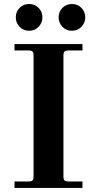

<svg xmlns="http://www.w3.org/2000/svg" viewBox="-20 -930 480 950"><path d="M51.8 0V-32.2H122.1Q135.7 -32.2 140.9 -37.4Q146 -42.5 146 -56.2V-655.8Q146 -669.4 140.9 -674.8Q135.7 -680.2 122.1 -680.2H51.8V-711.9H388.2V-680.2H317.9Q304.2 -680.2 299.1 -674.8Q293.9 -669.4 293.9 -655.8V-56.2Q293.9 -42.5 299.1 -37.4Q304.2 -32.2 317.9 -32.2H388.2V0ZM76.9 -890.9Q95.7 -910.2 124 -910.2Q152.3 -910.2 171.1 -890.9Q189.9 -871.6 189.9 -844.2Q189.9 -816.9 171.1 -797.4Q152.3 -777.8 124 -777.8Q95.7 -777.8 76.9 -797.4Q58.1 -816.9 58.1 -844.2Q58.1 -871.6 76.9 -890.9ZM288.8 -890.9Q307.6 -910.2 335.9 -910.2Q364.3 -910.2 383.1 -890.9Q401.9 -871.6 401.9 -844.2Q401.9 -816.9 383.1 -797.4Q364.3 -777.8 335.9 -777.8Q307.6 -777.8 288.8 -797.4Q270 -816.9 270 -844.2Q270 -871.6 288.8 -890.9Z"/></svg>

Font: Flanker Steampunk
Style: Bold
Weight: 700
Designer: Alexey Kryukov, Leonardo Di Lena
Foundry: Alexey Kryukov, Leonardo Di Lena
Version: 1.210